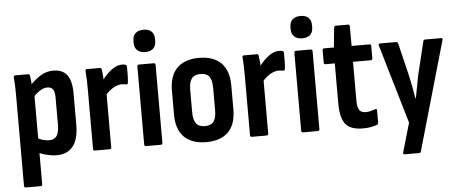

<svg xmlns="http://www.w3.org/2000/svg" viewBox="-55 -834 2757 1155"><g transform="rotate(-5 1323.5 -257.0)"><path d="M260 8Q231.4 8 199.2 0Q167 -8 144 -21.6L143 -109.2Q160.6 -98.6 182.1 -92Q203.5 -85.5 222.7 -85.5Q253 -85.5 267.7 -106.7Q282.4 -127.9 282.4 -173.5V-338.3Q282.4 -372.2 272 -387.6Q261.6 -403 237.4 -403Q215.2 -403 192.2 -387.8Q169.2 -372.6 142.9 -344.2L132.2 -416.9Q167.2 -454.5 202.4 -477.6Q237.6 -500.8 282.9 -500.8Q337.9 -500.8 365.1 -465.5Q392.4 -430.3 392.4 -354.8V-167Q392.4 -78.1 358.6 -35.1Q324.9 8 260 8ZM57.3 185Q46.9 185 46.9 174.1V-371.6Q46.9 -403.6 45.9 -430.8Q44.9 -458 42.9 -479.4Q41.4 -492.3 52.3 -492.3H130.2Q139.2 -492.3 140.6 -482.3Q142.6 -469.9 144.9 -448.9Q147.1 -428 147.6 -411L156.9 -370.3V174.1Q156.9 185 146.5 185Z M490.3 0Q479.9 0 479.9 -10.9V-367.5Q479.9 -403.1 478.9 -430.5Q477.9 -458 475.9 -479.4Q474.4 -492.3 485.3 -492.3H563.7Q572.2 -492.3 573.6 -482.3Q576.6 -464.3 578.6 -439.2Q580.6 -414.1 581.1 -395.7L589.9 -362.1V-10.9Q589.9 0 579.5 0ZM580.5 -318.2 574.1 -414.2Q589.6 -436.7 609.6 -456.2Q629.6 -475.8 651.9 -488.3Q674.1 -500.8 696.6 -500.8Q703.6 -500.8 708.9 -500.3Q714.1 -499.8 718.6 -497.8Q723.5 -496.3 725 -493.1Q726.5 -489.9 726.5 -484.4Q727 -462 726.5 -437.1Q726 -412.1 723.6 -389.4Q722.6 -379 712.6 -380Q706.6 -381.5 699.9 -382.2Q693.1 -383 685.1 -383Q668.1 -383 649.5 -375.2Q631 -367.4 613.2 -353.1Q595.5 -338.8 580.5 -318.2Z M799.3 0Q788.9 0 788.9 -10.9V-481.4Q788.9 -492.3 799.3 -492.3H888.5Q898.9 -492.3 898.9 -481.4V-10.9Q898.9 0 888.5 0ZM844.2 -563.9Q813 -563.9 795.9 -580Q778.9 -596.1 778.9 -623.9V-638.2Q778.9 -666.4 795.9 -682.6Q813 -698.7 844.2 -698.7Q876.4 -698.7 892.7 -682.6Q909 -666.4 909 -638.2V-623.9Q909 -596.1 892.7 -580Q876.4 -563.9 844.2 -563.9Z M1162.6 8Q1076.4 8 1029.9 -37.9Q983.3 -83.8 983.3 -174.2V-318Q983.3 -408.5 1029.6 -454.6Q1075.8 -500.8 1162.6 -500.8Q1249.3 -500.8 1295.6 -454.6Q1341.8 -408.5 1341.8 -318V-174.2Q1341.8 -83.8 1295.8 -37.9Q1249.8 8 1162.6 8ZM1162.6 -88.8Q1199.5 -88.8 1215.7 -110.3Q1231.8 -131.8 1231.8 -178.7V-313.1Q1231.8 -361 1215.7 -382.2Q1199.5 -403.5 1162.6 -403.5Q1126.7 -403.5 1110 -382.2Q1093.3 -361 1093.3 -313.1V-178.7Q1093.3 -131.8 1110 -110.3Q1126.7 -88.8 1162.6 -88.8Z M1438.3 0Q1427.9 0 1427.9 -10.9V-367.5Q1427.9 -403.1 1426.9 -430.5Q1425.9 -458 1423.9 -479.4Q1422.4 -492.3 1433.3 -492.3H1511.7Q1520.2 -492.3 1521.6 -482.3Q1524.6 -464.3 1526.6 -439.2Q1528.6 -414.1 1529.1 -395.7L1537.9 -362.1V-10.9Q1537.9 0 1527.5 0ZM1528.5 -318.2 1522.1 -414.2Q1537.6 -436.7 1557.6 -456.2Q1577.6 -475.8 1599.9 -488.3Q1622.1 -500.8 1644.6 -500.8Q1651.6 -500.8 1656.9 -500.3Q1662.1 -499.8 1666.6 -497.8Q1671.5 -496.3 1673 -493.1Q1674.5 -489.9 1674.5 -484.4Q1675 -462 1674.5 -437.1Q1674 -412.1 1671.6 -389.4Q1670.6 -379 1660.6 -380Q1654.6 -381.5 1647.9 -382.2Q1641.1 -383 1633.1 -383Q1616.1 -383 1597.5 -375.2Q1579 -367.4 1561.2 -353.1Q1543.5 -338.8 1528.5 -318.2Z M1747.3 0Q1736.9 0 1736.9 -10.9V-481.4Q1736.9 -492.3 1747.3 -492.3H1836.5Q1846.9 -492.3 1846.9 -481.4V-10.9Q1846.9 0 1836.5 0ZM1792.2 -563.9Q1761 -563.9 1743.9 -580Q1726.9 -596.1 1726.9 -623.9V-638.2Q1726.9 -666.4 1743.9 -682.6Q1761 -698.7 1792.2 -698.7Q1824.4 -698.7 1840.7 -682.6Q1857 -666.4 1857 -638.2V-623.9Q1857 -596.1 1840.7 -580Q1824.4 -563.9 1792.2 -563.9Z M2108.2 8Q2034.7 8 2004.2 -29.3Q1973.6 -66.7 1973.6 -153.8V-396.5H1917.6Q1907.7 -396.5 1907.7 -406.9V-481.4Q1907.7 -492.3 1917.6 -492.3H1976.6L1988.4 -611.4Q1990.4 -621.8 1999.4 -621.8H2073.7Q2083.1 -621.8 2083.1 -611.4L2083.6 -492.3H2189.9Q2201.3 -492.3 2201.3 -481.4V-406.9Q2201.3 -396.5 2189.9 -396.5H2083.6V-160.1Q2083.6 -121.9 2094.9 -105.1Q2106.2 -88.3 2134.3 -88.3Q2148.4 -88.3 2162.4 -91.8Q2176.5 -95.3 2190.4 -100.3Q2202.3 -105.3 2202.3 -91.9V-18.4Q2202.3 -7.9 2193.4 -6Q2176.9 0.5 2155 4.3Q2133.1 8 2108.2 8Z M2344.4 185Q2339.5 185 2337.3 181Q2335 177 2337 172.1L2387.6 -2.6L2247.2 -479.4Q2242.7 -492.3 2255.1 -492.3H2352.6Q2361 -492.3 2364 -482.4L2412.2 -282.4Q2419.8 -249.8 2426.3 -213.9Q2432.9 -178 2438.4 -144.5H2440.9Q2447.5 -178 2454.3 -214.2Q2461.1 -250.4 2467.2 -281.9L2515.7 -482.4Q2517.8 -492.3 2527.2 -492.3H2623.2Q2635.1 -492.3 2631.1 -479.4L2443.1 176.6Q2441.6 185 2431.7 185Z"/></g></svg>

Font: Sofia Sans Condensed
Style: Regular
Weight: 400
Designer: Botio Nikoltchev, Ani Petrova
Foundry: lettersoup
Version: Version 4.100